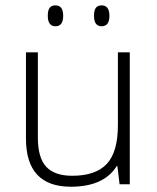

<svg xmlns="http://www.w3.org/2000/svg" viewBox="-20 -689 588 718"><path d="M121.6 -493.2V-173.8Q121.6 -99.1 152.8 -65.4Q184.1 -31.7 250 -31.7Q337.9 -31.7 379.4 -76.2Q420.9 -120.6 420.9 -220.7V-493.2H465.3V0H427.2L418.9 -67.9H416.5Q368.2 9.3 245.1 9.3Q77.1 9.3 77.1 -170.9V-493.2ZM158.7 -629.9Q158.7 -650.9 165.8 -659.9Q172.9 -668.9 187.5 -668.9Q216.3 -668.9 216.3 -629.9Q216.3 -590.8 187.5 -590.8Q158.7 -590.8 158.7 -629.9ZM331.5 -629.9Q331.5 -650.9 338.6 -659.9Q345.7 -668.9 359.9 -668.9Q389.2 -668.9 389.2 -629.9Q389.2 -590.8 359.9 -590.8Q331.5 -590.8 331.5 -629.9Z"/></svg>

Font: Bpm'online Open Sans Light
Style: Regular
Weight: 300
Foundry: Ascender Corporation
Version: Version 1.10